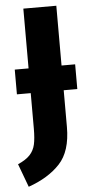

<svg xmlns="http://www.w3.org/2000/svg" viewBox="-72 -727 438 928"><g transform="rotate(-5 147.5 -263.0)"><path d="M304 -283H238V-105Q238 13 182 73Q126 133 29 167L-13 54Q26 37 45.5 16Q65 -5 71.5 -34Q78 -63 78 -111V-283H11V-403H78V-693H238V-403H304Z"/></g></svg>

Font: Fira Sans Condensed
Style: Bold
Weight: 700
Width: 3
Designer: bBox Type GmbH & Carrois Corporate GbR & Edenspiekermann AG
Foundry: bBox Type GmbH & Carrois Corporate GbR & Edenspiekermann AG
Version: Version 4.301